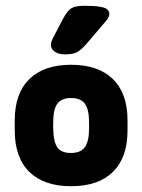

<svg xmlns="http://www.w3.org/2000/svg" viewBox="-20 -633 492 664"><path d="M31 -217V-182Q31 -88 81.5 -38.5Q132 11 226 11Q320 11 370.5 -38.5Q421 -88 421 -182V-217Q421 -310 370.5 -359.5Q320 -409 226 -409Q132 -409 81.5 -359.5Q31 -310 31 -217ZM288 -209V-189Q288 -144 273.5 -124Q259 -104 225 -104Q192 -104 178.5 -123Q165 -142 164 -189V-209Q164 -255 178.5 -274.5Q193 -294 226 -294Q259 -294 273.5 -274.5Q288 -255 288 -209ZM358 -584Q358 -593 352 -599.5Q346 -606 327 -609.5Q308 -613 271 -613Q241 -613 227 -604.5Q213 -596 198 -568L163 -501Q156 -487 156 -477Q156 -465 168.5 -455Q181 -445 205 -445Q233 -445 247.5 -453Q262 -461 284 -487L347 -561Q358 -573 358 -584Z"/></svg>

Font: Beiruti ExtraBold
Style: Regular
Weight: 800
Designer: Arlette Boutros
Foundry: Boutros
Version: Version 1.41